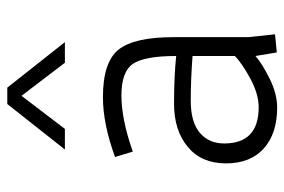

<svg xmlns="http://www.w3.org/2000/svg" viewBox="-150 -640 799 540"><g transform="rotate(-90 250.0 -370.5)"><path d="M218 -43Q255 -43 298.5 -66.5Q342 -90 362 -110V-229Q296 -234 236 -234Q176 -234 146 -208.5Q116 -183 116 -140Q116 -43 218 -43ZM217 9Q144 9 102 -28.5Q60 -66 60 -135Q60 -204 106 -242Q152 -281 228 -281Q304 -281 362 -275Q362 -364 340 -396.5Q318 -429 251 -429Q184 -429 93 -397L78 -447Q171 -481 246 -481Q345 -481 380 -437Q415 -393 415 -283V-73L423 3L372 8L362 -52Q339 -32 297 -11.5Q255 9 217 9ZM273 -750 401 -588H343L250 -710L157 -588H99L227 -750Z"/></g></svg>

Font: TypoPRO Lekton
Style: Regular
Weight: 400
Monospace: yes
Designer: Paolo Mazzetti, Luciano Perondi, Raffaele Flato, Elena Papassissa, Emilio Macchia, Michela Povoleri, Tobias Seemiller, R
Version: Version 34.000